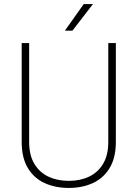

<svg xmlns="http://www.w3.org/2000/svg" viewBox="-20 -925 685 955"><path d="M396.5 -904.8H442.4L340.3 -772.5H302.7ZM556.2 -710.9V-219.2Q556.2 -139.6 525.1 -88.9Q494.1 -38.1 441.4 -14.2Q388.7 9.8 322.3 9.8Q255.4 9.8 202.4 -14.2Q149.4 -38.1 118.7 -88.9Q87.9 -139.6 87.9 -219.2V-710.9H125V-219.2Q125 -153.3 150.6 -110.4Q176.3 -67.4 220.9 -46.4Q265.6 -25.4 322.3 -25.4Q378.4 -25.4 422.9 -46.4Q467.3 -67.4 492.9 -110.4Q518.6 -153.3 518.6 -219.2V-710.9Z"/></svg>

Font: Robert Sans ExtraLight
Style: Regular
Weight: 250
Designer: Christian Robertson (extended by Adam Twardoch)
Foundry: Google
Version: Version 12.135;April 2, 2019;FontCreator 11.5.0.2425 64-bit;